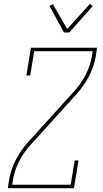

<svg xmlns="http://www.w3.org/2000/svg" viewBox="-20 -985 540 1005"><path d="M21 0 28 -46Q37 -99 63.5 -149.5Q90 -200 128 -242L366 -505Q403 -545 427.5 -592Q452 -639 461 -689L465 -717H159L138 -590H118L142 -735H488L481 -689Q472 -636 445.5 -585.5Q419 -535 381 -493L143 -230Q106 -190 81.5 -143Q57 -96 48 -46L44 -18H350L371 -145H391L367 0ZM315 -815 239 -954 257 -963 332 -833 451 -965 465 -953 343 -815Z"/></svg>

Font: Iosevka Curly Slab Thin
Style: Italic
Weight: 100
Italic angle: -9°
Monospace: yes
Designer: Belleve Invis
Foundry: Belleve Invis
Version: Version 22.1.2; ttfautohint (v1.8.4)